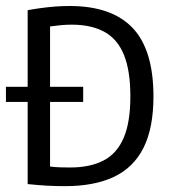

<svg xmlns="http://www.w3.org/2000/svg" viewBox="-20 -622 581 647"><path d="M0 -278.4V-329.6H260.3V-278.4ZM199.2 5.3Q169.3 5.3 139 3.7Q108.8 2 73.2 -1.7V-587.7Q94.9 -591.7 118.4 -594.9Q141.9 -598.1 166.1 -600Q190.3 -601.8 214.8 -601.8Q356.4 -601.8 426.8 -528Q497.1 -454.1 497.1 -297Q497.1 -190.6 463.6 -124Q430.2 -57.4 363.9 -26Q297.6 5.3 199.2 5.3ZM216.3 -57.6Q283.2 -57.6 328.5 -80.9Q373.7 -104.2 396.5 -156.8Q419.3 -209.4 419.3 -297Q419.3 -383.9 397.7 -437Q376.1 -490.2 332.1 -514.5Q288 -538.9 221.3 -538.9Q203.6 -538.9 185.3 -537.2Q166.9 -535.5 148.7 -532.9V-60.8Q167.6 -58.5 183.6 -58.1Q199.6 -57.6 216.3 -57.6Z"/></svg>

Font: Encode Sans SC Condensed Thin
Style: Regular
Weight: 100
Width: 3
Designer: Multiple Designers
Foundry: Impallari Type
Version: Version 3.002